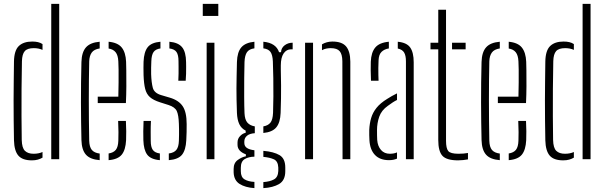

<svg xmlns="http://www.w3.org/2000/svg" viewBox="-20 -820 3124 989"><path d="M52 -97Q51 -146.5 50.5 -198.8Q50 -251 50 -303.5Q50 -356 50.8 -406.5Q51.5 -457 52 -503Q53 -560 77 -583Q101 -606 146 -606Q162.5 -606 175.5 -603Q188.5 -600 199 -593V-563Q179.5 -572 154 -572Q121 -572 107.5 -556.5Q94 -541 93 -505Q91.5 -436.5 91 -362.2Q90.5 -288 90.8 -219.5Q91 -151 92 -99Q93 -58 108.5 -43Q124 -28 153 -28Q179.5 -28 199 -37V-8Q188 -1.5 174.8 2.2Q161.5 6 144 6Q96 6 74.8 -18.2Q53.5 -42.5 52 -97ZM244 0V-800H285V0Z M399.5 -98Q398.5 -141 397.8 -190Q397 -239 397 -291.2Q397 -343.5 397.5 -396.8Q398 -450 399.5 -501Q401 -551.5 423 -576.2Q445 -601 493.5 -605V-570.5Q464.5 -566 452.5 -549.2Q440.5 -532.5 439.5 -504Q438.5 -458 438 -408Q437.5 -358 437.5 -305.8Q437.5 -253.5 438 -200.5Q438.5 -147.5 439.5 -95Q440.5 -62.5 453.2 -47.5Q466 -32.5 493.5 -29V5Q444 1 422.5 -23.5Q401 -48 399.5 -98ZM539.5 5V-29.5Q565 -33.5 576.8 -48.5Q588.5 -63.5 589.5 -95Q590.5 -110 590.2 -139.8Q590 -169.5 588.5 -197H628.5Q630 -174 630.2 -144Q630.5 -114 629.5 -98Q627 -48 607.2 -23.5Q587.5 1 539.5 5ZM483.5 -289V-322H589.5Q590.5 -357.5 590.8 -394.8Q591 -432 590.8 -461.8Q590.5 -491.5 589.5 -504Q588 -535.5 575.5 -551Q563 -566.5 539.5 -570V-605Q587 -600.5 607.2 -575Q627.5 -549.5 629.5 -502Q630 -491 630.5 -456.2Q631 -421.5 630.8 -376.2Q630.5 -331 628.5 -289Z M718.5 -98Q718 -122 718 -143.8Q718 -165.5 719.5 -197H757.5Q756 -167 756.2 -140.8Q756.5 -114.5 756.5 -95Q756.5 -63 767 -48Q777.5 -33 803.5 -29.5V5Q756.5 1 738.2 -23.5Q720 -48 718.5 -98ZM849.5 5V-29.5Q876.5 -33 888.5 -48Q900.5 -63 901.5 -95Q902 -111 902.2 -126Q902.5 -141 902.2 -155Q902 -169 901.5 -182Q900 -228 890.5 -248.2Q881 -268.5 848.5 -279L804.5 -293Q770 -304 752.2 -319.8Q734.5 -335.5 727.8 -362.2Q721 -389 719.5 -433Q719 -456.5 719 -470.8Q719 -485 719.5 -502Q721.5 -552 740.5 -576.5Q759.5 -601 806.5 -605V-570.5Q781.5 -567 771 -552Q760.5 -537 759.5 -504Q759 -490.5 758.5 -471.8Q758 -453 758.5 -438Q760 -394.5 767.2 -367.5Q774.5 -340.5 810.5 -330L854.5 -317Q900.5 -303.5 921 -273Q941.5 -242.5 941.5 -181Q941.5 -156.5 941.2 -139.5Q941 -122.5 939.5 -97Q937 -47.5 917.8 -23.2Q898.5 1 849.5 5ZM898.5 -404Q899.5 -423 899.8 -441.5Q900 -460 899.8 -476.2Q899.5 -492.5 899.5 -505Q899.5 -537 889.2 -552Q879 -567 852.5 -570.5V-605Q898.5 -601 918.2 -576.5Q938 -552 938.5 -500Q938.5 -492.5 938.8 -476Q939 -459.5 938.5 -440Q938 -420.5 936.5 -404Z M1024.5 -738V-800H1104.5V-738ZM1044.5 0V-600H1084.5V0Z M1290.5 149Q1243.5 146 1214.2 127.5Q1185 109 1183.5 68Q1183.5 63.5 1183.5 59.2Q1183.5 55 1183.5 50Q1183.5 19 1205 3.8Q1226.5 -11.5 1246.5 -15V-25Q1203.5 -41 1203.5 -74Q1203.5 -78 1203.5 -80.2Q1203.5 -82.5 1203.5 -86Q1203.5 -105.5 1216.8 -119.2Q1230 -133 1245.5 -136V-147Q1223 -158.5 1212.5 -180.8Q1202 -203 1200.5 -238Q1199 -276.5 1198.5 -306.5Q1198 -336.5 1198 -364.5Q1198 -392.5 1198.8 -425Q1199.5 -457.5 1200.5 -501Q1202 -551.5 1223 -576Q1244 -600.5 1290.5 -605V-571Q1263.5 -567.5 1252.2 -551.2Q1241 -535 1239.5 -501Q1238.5 -467.5 1238 -418.8Q1237.5 -370 1237.8 -320.8Q1238 -271.5 1239.5 -237Q1241 -203.5 1254.5 -188.2Q1268 -173 1292.5 -169V-134Q1265.5 -132 1252 -120.5Q1238.5 -109 1238.5 -91Q1238.5 -89.5 1238.5 -87.5Q1238.5 -85.5 1238.5 -84Q1238.5 -67 1251.8 -58Q1265 -49 1290.5 -46V-13Q1260.5 -12.5 1240.5 -0.5Q1220.5 11.5 1220.5 44Q1220.5 47.5 1220.5 52Q1220.5 56.5 1220.5 62Q1220.5 92.5 1239.8 104Q1259 115.5 1290.5 117ZM1336.5 149V118Q1370.5 115.5 1391.2 104.2Q1412 93 1413.5 61Q1413.5 56.5 1413.5 52Q1413.5 47.5 1413.5 43Q1412 10 1390.5 0.5Q1369 -9 1336.5 -12V-43Q1390 -38.5 1419.8 -21Q1449.5 -3.5 1449.5 43Q1449.5 47.5 1449.5 52.5Q1449.5 57.5 1449.5 62Q1449.5 109 1417.8 127.8Q1386 146.5 1336.5 149ZM1336.5 -135V-169Q1360.5 -173 1372.8 -188Q1385 -203 1386.5 -239Q1388 -276.5 1388.2 -323.2Q1388.5 -370 1387.8 -417.2Q1387 -464.5 1385.5 -504Q1384 -537 1373.5 -552.2Q1363 -567.5 1336.5 -571V-605Q1401.5 -599 1417.5 -551H1427.5Q1428.5 -573 1446 -586.5Q1463.5 -600 1487.5 -600V-566H1479.5Q1455.5 -566 1441 -544.8Q1426.5 -523.5 1426.5 -483V-459Q1427.5 -414.5 1427.8 -380.2Q1428 -346 1427.5 -312.8Q1427 -279.5 1425.5 -238Q1423.5 -188.5 1403.2 -164Q1383 -139.5 1336.5 -135Z M1551.5 0V-600H1592.5V0ZM1744.5 0 1743.5 -505Q1743 -541 1729.5 -556.5Q1716 -572 1683.5 -572Q1671 -572 1659.8 -569.5Q1648.5 -567 1638.5 -561.5V-591.5Q1650 -598.5 1663.5 -602.2Q1677 -606 1692.5 -606Q1741.5 -606 1762.8 -580.8Q1784 -555.5 1784.5 -503V0Z M1883 -97Q1882.5 -112 1882 -123.8Q1881.5 -135.5 1882 -151Q1883.5 -184 1891.8 -212Q1900 -240 1919.5 -264.5Q1939 -289 1975 -311Q1985.5 -318 1998.5 -325.2Q2011.5 -332.5 2025 -339V-305Q2014.5 -300 2003 -292.5Q1991.5 -285 1978 -275Q1945 -252 1933.5 -218.8Q1922 -185.5 1922 -150Q1922 -136 1922.2 -122.5Q1922.5 -109 1923 -99Q1925.5 -67 1942.5 -47.5Q1959.5 -28 1988 -28Q2009.5 -28 2025 -35V-3Q2007.5 5 1984 5Q1937 5 1911.5 -21.8Q1886 -48.5 1883 -97ZM1891 -404Q1889.5 -433.5 1889.5 -457.2Q1889.5 -481 1890 -502Q1892 -550 1913 -575.2Q1934 -600.5 1983 -605V-570.5Q1960 -567 1945.5 -553Q1931 -539 1930 -509Q1929 -489 1928.8 -469.8Q1928.5 -450.5 1929 -433.8Q1929.5 -417 1930 -404ZM2071 0V-504Q2071 -533.5 2061.8 -549.2Q2052.5 -565 2029 -570V-605Q2075.5 -600.5 2093.2 -575Q2111 -549.5 2111 -499V0Z M2197.5 -566V-600H2237.5V-770H2277.5V-95Q2277.5 -56 2289 -42Q2300.5 -28 2341.5 -28Q2357.5 -28 2367.2 -29Q2377 -30 2390.5 -32V1Q2378.5 3 2365.8 4.5Q2353 6 2339.5 6Q2281 6 2259.2 -17.2Q2237.5 -40.5 2237.5 -99V-566ZM2308.5 -566V-600H2378.5V-566Z M2460.5 -98Q2459.5 -141 2458.8 -190Q2458 -239 2458 -291.2Q2458 -343.5 2458.5 -396.8Q2459 -450 2460.5 -501Q2462 -551.5 2484 -576.2Q2506 -601 2554.5 -605V-570.5Q2525.5 -566 2513.5 -549.2Q2501.5 -532.5 2500.5 -504Q2499.5 -458 2499 -408Q2498.5 -358 2498.5 -305.8Q2498.5 -253.5 2499 -200.5Q2499.5 -147.5 2500.5 -95Q2501.5 -62.5 2514.2 -47.5Q2527 -32.5 2554.5 -29V5Q2505 1 2483.5 -23.5Q2462 -48 2460.5 -98ZM2600.5 5V-29.5Q2626 -33.5 2637.8 -48.5Q2649.5 -63.5 2650.5 -95Q2651.5 -110 2651.2 -139.8Q2651 -169.5 2649.5 -197H2689.5Q2691 -174 2691.2 -144Q2691.5 -114 2690.5 -98Q2688 -48 2668.2 -23.5Q2648.5 1 2600.5 5ZM2544.5 -289V-322H2650.5Q2651.5 -357.5 2651.8 -394.8Q2652 -432 2651.8 -461.8Q2651.5 -491.5 2650.5 -504Q2649 -535.5 2636.5 -551Q2624 -566.5 2600.5 -570V-605Q2648 -600.5 2668.2 -575Q2688.5 -549.5 2690.5 -502Q2691 -491 2691.5 -456.2Q2692 -421.5 2691.8 -376.2Q2691.5 -331 2689.5 -289Z M2789 -97Q2788 -146.5 2787.5 -198.8Q2787 -251 2787 -303.5Q2787 -356 2787.8 -406.5Q2788.5 -457 2789 -503Q2790 -560 2814 -583Q2838 -606 2883 -606Q2899.5 -606 2912.5 -603Q2925.5 -600 2936 -593V-563Q2916.5 -572 2891 -572Q2858 -572 2844.5 -556.5Q2831 -541 2830 -505Q2828.5 -436.5 2828 -362.2Q2827.5 -288 2827.8 -219.5Q2828 -151 2829 -99Q2830 -58 2845.5 -43Q2861 -28 2890 -28Q2916.5 -28 2936 -37V-8Q2925 -1.5 2911.8 2.2Q2898.5 6 2881 6Q2833 6 2811.8 -18.2Q2790.5 -42.5 2789 -97ZM2981 0V-800H3022V0Z"/></svg>

Font: Big Shoulders Stencil Text Thin
Style: Regular
Weight: 100
Designer: Patric King
Foundry: XO Type Co
Version: Version 2.001